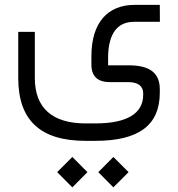

<svg xmlns="http://www.w3.org/2000/svg" viewBox="-20 -370 744 802"><path d="M361.8 -100.1C361.8 -51.3 387.7 -26.9 439.9 -26.9H517.1C555.7 -26.9 578.1 -10.7 578.1 20V25.9C578.1 106 507.3 145.5 378.4 145.5H337.4C198.7 145.5 125.5 81.1 125.5 -43.9V-236.8H56.2V-43.9C56.2 132.3 148.4 218.3 337.4 218.3H378.4C560.5 218.3 647.5 152.3 647.5 17.1V2.9C647.5 -64.9 606.4 -97.2 517.1 -97.2H431.6V-135.3C433.6 -229 469.7 -278.8 539.6 -278.8H647.9L647.5 -349.6H542C430.2 -349.6 361.8 -275.9 361.8 -135.3ZM282.2 412.6 345.2 349.1 282.2 285.6 218.8 349.1ZM453.6 412.6 517.1 349.1 453.6 285.6 390.6 349.1Z"/></svg>

Font: Shabnam Light
Style: Regular
Weight: 300
Foundry: DejaVu fonts team - Redesigned by Saber Rastikerdar - Based on Vazir font
Version: Version 5.0.1